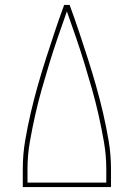

<svg xmlns="http://www.w3.org/2000/svg" viewBox="-20 -755 540 775"><path d="M72 0V-74Q72 -131 81.5 -187Q91 -243 104 -299Q117 -355 132.5 -409.5Q148 -464 165.5 -518.5Q183 -573 201 -627Q219 -681 239 -735H261Q281 -681 299 -627Q317 -573 334.5 -518.5Q352 -464 367.5 -409.5Q383 -355 396 -299Q409 -243 418.5 -187Q428 -131 428 -74V0ZM409 -18V-74Q409 -128 399.5 -182.5Q390 -237 378 -290.5Q366 -344 351 -396.5Q336 -449 320 -501.5Q304 -554 286 -606Q268 -658 250 -709Q232 -658 214 -606Q196 -554 180 -501.5Q164 -449 149 -396.5Q134 -344 122 -290.5Q110 -237 100.5 -182.5Q91 -128 91 -74V-18Z"/></svg>

Font: Iosevka Curly Thin
Style: Regular
Weight: 100
Monospace: yes
Designer: Belleve Invis
Foundry: Belleve Invis
Version: Version 22.1.2; ttfautohint (v1.8.4)